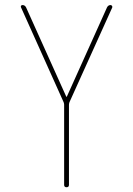

<svg xmlns="http://www.w3.org/2000/svg" viewBox="-20 -540 540 779"><path d="M238.3 -125 65.4 -509.8Q63.5 -513.7 65.4 -516.6Q67.4 -519.5 71.3 -519.5Q81.1 -519.5 85.9 -509.8L249 -147.5H250H251L414.1 -509.8Q418.9 -519.5 428.7 -519.5Q431.6 -519.5 434.1 -516.6Q436.5 -513.7 435.5 -509.8L261.7 -125Q259.8 -119.1 259.8 -115.2V210Q259.8 219.7 250 219.7Q240.2 219.7 240.2 210V-115.2Q240.2 -119.1 238.3 -125Z"/></svg>

Font: Rounded-X Mgen+ 1m thin
Style: Regular
Weight: 100
Designer: [Source Han Sans]
Ryoko NISHIZUKA  (kana & ideographs); Paul D. Hunt (Latin, Greek & Cyrillic); Wenlong ZHANG  (bopomofo
Version: Version 1.059.20150602